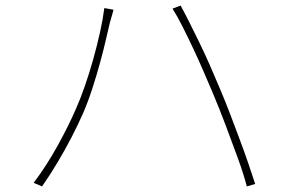

<svg xmlns="http://www.w3.org/2000/svg" viewBox="-20 -695 1040 690"><path d="M253 -304Q269 -340 285 -386Q301 -432 315 -482Q329 -532 339.5 -579.5Q350 -627 355 -666L388 -660Q386 -652 384 -645.5Q382 -639 380 -631.5Q378 -624 375 -614Q370 -594 361.5 -556.5Q353 -519 340.5 -473Q328 -427 312.5 -379Q297 -331 279 -289Q260 -246 237 -201.5Q214 -157 187.5 -112.5Q161 -68 131 -25L101 -38Q149 -102 188.5 -174Q228 -246 253 -304ZM745 -360Q729 -398 711 -439.5Q693 -481 673.5 -522.5Q654 -564 635.5 -600.5Q617 -637 600 -664L629 -675Q643 -650 660.5 -615Q678 -580 697.5 -540Q717 -500 736 -456.5Q755 -413 773 -370Q790 -330 807.5 -284Q825 -238 842 -192.5Q859 -147 873 -106Q887 -65 897 -34L867 -25Q856 -68 835 -126Q814 -184 790.5 -246Q767 -308 745 -360Z"/></svg>

Font: Noto Sans SC Thin Thin
Style: Regular
Weight: 250
Version: Version 2.004-H2;hotconv 1.0.118;makeotfexe 2.5.65603